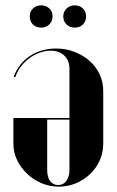

<svg xmlns="http://www.w3.org/2000/svg" viewBox="-20 -686 435 716"><path d="M365 -150V-347Q365 -380 351.5 -409Q338 -438 314 -459Q290 -480 258 -492.5Q226 -505 190 -505Q134 -505 92 -477.5Q50 -450 31 -400L37 -398Q44 -419 57.5 -437Q71 -455 89 -468.5Q107 -482 128 -489.5Q149 -497 169 -497Q185 -497 198 -492Q211 -487 220 -478.5Q229 -470 234 -457.5Q239 -445 239 -430V-52Q239 -27 227.5 -11.5Q216 4 197 4Q178 4 167 -11Q156 -26 156 -52V-240H245V-246H30V-149Q30 -117 44 -88.5Q58 -60 81 -38Q104 -16 134.5 -3Q165 10 199 10Q233 10 263 -2.5Q293 -15 316 -37Q339 -59 352 -88Q365 -117 365 -150ZM91 -625Q91 -606 103 -594.5Q115 -583 133 -583Q152 -583 164 -595Q176 -607 176 -625Q176 -643 164 -654.5Q152 -666 133 -666Q115 -666 103 -654.5Q91 -643 91 -625ZM216 -625Q216 -607 228 -595Q240 -583 259 -583Q277 -583 289 -594.5Q301 -606 301 -625Q301 -643 289 -654.5Q277 -666 259 -666Q240 -666 228 -654Q216 -642 216 -625Z"/></svg>

Font: Moniqa Black
Style: Regular
Weight: 900
Designer: Rajesh Rajput
Foundry: Rajesh Rajput
Version: Version 1.000